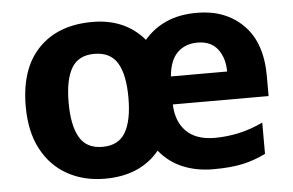

<svg xmlns="http://www.w3.org/2000/svg" viewBox="-44 -619 1056 691"><g transform="rotate(-5 483.5 -273.0)"><path d="M690 -556Q793 -556 857 -492Q921 -428 921 -307V-235H575Q577 -173 612.5 -137.5Q648 -102 715 -102Q759 -102 802.5 -111.5Q846 -121 890 -142V-29Q850 -9 807 0.5Q764 10 700 10Q640 10 590.5 -10.5Q541 -31 506 -74Q437 10 309 10Q233 10 173.5 -23Q114 -56 80.5 -119.5Q47 -183 47 -274Q47 -410 117.5 -483Q188 -556 312 -556Q430 -556 499 -475Q532 -514 579 -535Q626 -556 690 -556ZM683 -449Q638 -449 610 -421.5Q582 -394 577 -336H780Q780 -385 755.5 -417Q731 -449 683 -449ZM309 -441Q252 -441 227 -399Q202 -357 202 -274Q202 -192 227 -148.5Q252 -105 310 -105Q368 -105 393 -148Q418 -191 418 -273Q418 -357 392.5 -399Q367 -441 309 -441Z"/></g></svg>

Font: Noto Sans Meetei Mayek
Style: Bold
Weight: 700
Designer: Monotype Design Team and Neelakash Kshetrimayum
Foundry: Monotype Imaging Inc.
Version: Version 2.002; ttfautohint (v1.8.4.7-5d5b)